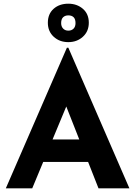

<svg xmlns="http://www.w3.org/2000/svg" viewBox="-20 -1024 735 1044"><path d="M11.7 0 343.8 -764.6H351.6L683.6 0H515.6L303.7 -538.1L409.2 -610.4L155.3 0ZM239.3 -265.6H460L510.7 -143.6H194.3ZM240.2 -900.4Q240.2 -948.2 271.5 -976.1Q302.7 -1003.9 351.6 -1003.9Q398.4 -1003.9 430.7 -976.1Q462.9 -948.2 462.9 -900.4Q462.9 -853.5 430.7 -824.2Q398.4 -794.9 351.6 -794.9Q303.7 -794.9 272 -824.2Q240.2 -853.5 240.2 -900.4ZM312.5 -898.4Q312.5 -879.9 323.2 -868.7Q334 -857.4 351.6 -857.4Q369.1 -857.4 379.9 -868.2Q390.6 -878.9 390.6 -898.4Q390.6 -919.9 380.4 -930.2Q370.1 -940.4 351.6 -940.4Q334 -940.4 323.2 -930.2Q312.5 -919.9 312.5 -898.4Z"/></svg>

Font: Josefin Sans CFJ
Style: Bold
Weight: 700
Designer: Santiago Orozco
Foundry: Typemade
Version: Version 2.001